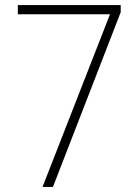

<svg xmlns="http://www.w3.org/2000/svg" viewBox="-20 -734 548 754"><path d="M147 0H188L454 -686V-714H50V-678H412Z"/></svg>

Font: Noto Sans Myanmar SemiCondensed ExtraLight
Style: Regular
Weight: 200
Width: 4
Designer: Monotype Design Team
Foundry: Monotype Imaging Inc.
Version: Version 2.107